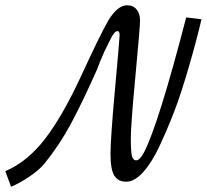

<svg xmlns="http://www.w3.org/2000/svg" viewBox="-30 -677 784 728"><path d="M676 -611 734 -604Q716 -526 685.5 -421.5Q655 -317 630 -252.5Q605 -188 575.5 -124.5Q546 -61 513 -24.5Q480 12 449 12Q418 12 403.5 -11Q389 -34 389 -92.5Q389 -151 406 -338.5Q423 -526 423.5 -542.5Q424 -559 415 -559Q404 -559 389 -528.5Q374 -498 366 -482Q345 -435 339 -416Q283 -290 239 -208Q195 -126 138 -56Q118 -32 81 -7Q44 18 12 31L-10 -28Q73 -63 140 -149.5Q207 -236 278.5 -391Q350 -546 381 -600Q416 -657 452 -657Q475 -657 488 -641Q501 -625 501 -599.5Q501 -574 483.5 -389Q466 -204 466 -152Q466 -100 470.5 -84.5Q475 -69 486 -69Q500 -69 516 -99Q571 -206 676 -611Z"/></svg>

Font: Marck Script
Style: Regular
Weight: 400
Designer: Denis Masharov, Marck Fogel
Foundry: Denis Masharov
Version: Version 1.002